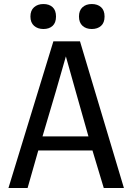

<svg xmlns="http://www.w3.org/2000/svg" viewBox="-20 -933 672 953"><path d="M22 0ZM595 0H495L439 -186H170L117 0H22L245 -728H377ZM419 -256 357 -475 307 -653Q278 -552 257 -479L191 -256ZM389.5 -805Q372 -821 372 -851Q372 -881 389.5 -897Q407 -913 435.5 -913Q464 -913 481.5 -897.5Q499 -882 499 -851Q499 -820 481.5 -804.5Q464 -789 435.5 -789Q407 -789 389.5 -805ZM149 -805Q131 -821 131 -851Q131 -881 149 -897Q167 -913 195.5 -913Q224 -913 241 -897.5Q258 -882 258 -851Q258 -820 241 -804.5Q224 -789 195.5 -789Q167 -789 149 -805Z"/></svg>

Font: Myanmar Chatu
Style: Regular
Weight: 400
Designer: Danh Hong
Foundry: Google Inc.
Version: Version 2.00 November 20, 2015